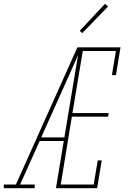

<svg xmlns="http://www.w3.org/2000/svg" viewBox="-54 -982 674 1002"><path d="M-34 0V-19H29L350 -735H371Q344 -674 317 -612.5Q290 -551 262 -490L161 -265H282L279 -246H153L51 -19H127V0ZM238 0 360 -735H575L551 -590H530L551 -716H378L324 -392H513L510 -373H321L263 -19H435L456 -145H477L453 0ZM375 -809 362 -821 494 -962 510 -948Z"/></svg>

Font: Iosevka Slab ThExObl
Style: Regular
Weight: 100
Width: 7
Italic angle: -9°
Monospace: yes
Designer: Belleve Invis
Foundry: Belleve Invis
Version: Version 11.1.1; ttfautohint (v1.8.3)